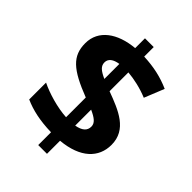

<svg xmlns="http://www.w3.org/2000/svg" viewBox="-233 -870 1039 1039"><g transform="rotate(45 286.0 -350.5)"><path d="M253 -40V58H320V-42C463 -55 533 -126 533 -223C533 -340 428 -381 320 -421V-565C367 -561 423 -549 476 -527L522 -641C459 -669 395 -683 320 -686V-759H253V-684C129 -673 43 -612 43 -512C43 -414 98 -366 253 -306V-155C183 -159 99 -184 44 -211V-82C100 -57 166 -42 253 -40ZM253 -563V-448C209 -468 190 -484 190 -512C190 -540 213 -557 253 -563ZM320 -158V-280C364 -260 386 -243 386 -216C386 -185 365 -166 320 -158Z"/></g></svg>

Font: Noto Sans Arabic UI
Style: Bold
Weight: 700
Designer: Monotype Design Team, Nadine Chahine and Nizar Qandah
Foundry: Monotype Imaging Inc.
Version: Version 2.010